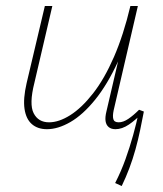

<svg xmlns="http://www.w3.org/2000/svg" viewBox="-20 -428 544 642"><path d="M137 4Q106 4 86.5 -13Q67 -30 62 -64Q57 -98 69 -150L130 -408H155L95 -151Q77 -80 92.5 -49.5Q108 -19 144 -19Q177 -19 215 -43Q253 -67 291 -115.5Q329 -164 361 -237.5Q393 -311 416 -408H436Q411 -301 375 -223Q339 -145 298 -94.5Q257 -44 215.5 -20Q174 4 137 4ZM387 194 365 184Q385 145 399.5 104.5Q414 64 425 24.5Q436 -15 444 -53L461 -55Q455 -24 448.5 7.5Q442 39 433 71.5Q424 104 412.5 134.5Q401 165 387 194ZM366 4Q352 4 343.5 -3Q335 -10 333 -23Q331 -36 336 -56L418 -408H441L360 -59Q356 -40 359 -29.5Q362 -19 377 -19Q392 -19 409 -30.5Q426 -42 445 -61L461 -55Q434 -27 411 -11.5Q388 4 366 4Z"/></svg>

Font: Ysabeau Infant Thin
Style: Italic
Weight: 250
Italic angle: -12°
Designer: Christian Thalmann (Catharsis Fonts)
Version: Version 2.001;gftools[0.9.30]; featfreeze: ss01,ss02,lnum